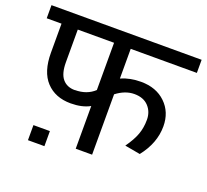

<svg xmlns="http://www.w3.org/2000/svg" viewBox="-130 -765 1020 947"><g transform="rotate(20 380.0 -292.0)"><path d="M191.4 -38.6V40.5H105V-38.6ZM426.8 -0.5H340.8V-224.6Q300.3 -202.1 240.2 -202.1Q159.2 -202.1 111.6 -252.9Q64 -303.7 64 -403.8V-556.2H-13.7V-625H774.4V-556.2H427.2V-400.4Q473.6 -420.9 531.2 -420.9Q611.3 -420.9 660.4 -373.5Q709.5 -326.2 709.5 -251.5Q709.5 -163.6 646.5 -84L565.4 -98.6Q596.2 -141.6 609.1 -177Q622.1 -212.4 622.1 -254.4Q622.1 -296.4 595.7 -324.7Q569.3 -353 521.2 -353Q473.1 -353 426.8 -317.4ZM339.8 -556.2H149.4V-384.8Q149.4 -325.7 172.6 -298.1Q195.8 -270.5 237.3 -270.5L237.8 -271Q300.3 -271 339.8 -308.1Z"/></g></svg>

Font: Yantramanav
Style: Regular
Weight: 400
Version: Version 1.001;PS 1.0;hotconv 1.0.72;makeotf.lib2.5.5900; ttf